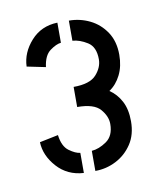

<svg xmlns="http://www.w3.org/2000/svg" viewBox="-49 -742 326 395"><g transform="rotate(-10 114.5 -544.0)"><path d="M120 -387V-429Q135 -430 151 -441Q167 -452 167 -477Q167 -493 154 -508Q141 -523 106 -523V-565Q140 -565 153.5 -580Q167 -595 167 -612Q167 -638 151 -648Q135 -658 120 -659V-701Q143 -701 163.5 -691Q184 -681 197 -661.5Q210 -642 210 -614Q210 -590 201 -572Q192 -554 177 -544Q192 -534 201 -517Q210 -500 210 -475Q210 -447 197 -427.5Q184 -408 163.5 -397.5Q143 -387 120 -387ZM96 -387Q62 -389 40.5 -413Q19 -437 18 -465L57 -473Q60 -449 73 -439.5Q86 -430 96 -429ZM57 -615 18 -623Q19 -652 40.5 -676Q62 -700 96 -701V-659Q86 -658 73 -648.5Q60 -639 57 -615Z"/></g></svg>

Font: Stick No Bills Medium
Style: Regular
Weight: 500
Version: Version 2.000